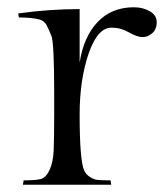

<svg xmlns="http://www.w3.org/2000/svg" viewBox="-20 -508 451 528"><path d="M348 -488Q373 -488 392 -477Q411 -466 411 -447Q411 -428 399 -417Q387 -406 372 -406Q357 -406 334.5 -419Q312 -432 287 -432Q248 -432 223.5 -360Q199 -288 199 -193Q199 -65 212 -38Q216 -29 227 -21.5Q238 -14 250 -13Q262 -12 284 -12L286 0H43L45 -12Q77 -12 91.5 -15.5Q106 -19 116 -40Q126 -61 127.5 -92.5Q129 -124 129 -193V-251Q129 -390 121.5 -409Q114 -428 108 -439Q102 -450 90 -454Q68 -460 32 -460L30 -471Q115 -483 199 -483V-336Q210 -407 248.5 -447.5Q287 -488 348 -488Z"/></svg>

Font: Gilda Display
Style: Regular
Weight: 400
Designer: Eduardo Rodriguez Tunni
Foundry: Eduardo Rodriguez Tunni
Version: Version 1.001